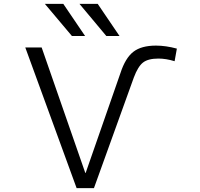

<svg xmlns="http://www.w3.org/2000/svg" viewBox="-20 -977 1040 997"><path d="M353.5 -790 212.9 -957H308.6L421.9 -790ZM532.2 -790 392.6 -957H487.3L600.6 -790ZM802.7 -672.9Q749 -672.9 722.7 -652.3Q696.3 -631.8 674.8 -574.2L467.8 0H377.9L111.3 -730.5H196.3L422.9 -79.1H424.8L605.5 -597.7Q630.9 -675.8 672.4 -708Q713.9 -740.2 790 -740.2Q840.8 -740.2 898.4 -724.6L886.7 -659.2Q841.8 -672.9 802.7 -672.9Z"/></svg>

Font: Gen Shin Gothic Monospace Normal
Style: Regular
Weight: 350
Designer: [Source Han Sans]
Ryoko NISHIZUKA  (kana & ideographs); Paul D. Hunt (Latin, Greek & Cyrillic); Wenlong ZHANG  (bopomofo
Version: Version 1.002.20150607